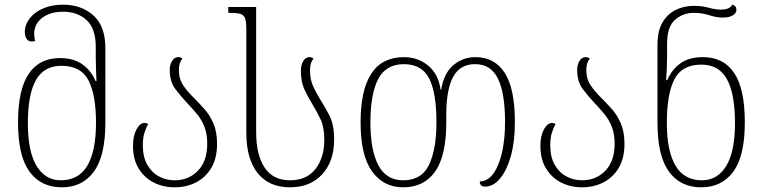

<svg xmlns="http://www.w3.org/2000/svg" viewBox="-20 -790 3258 820"><path d="M244 10Q155 10 106 -57Q57 -124 57 -267Q57 -407 102.5 -474.5Q148 -542 236 -542Q294 -542 331.5 -515.5Q369 -489 388 -444H392Q391 -469 390 -495.5Q389 -522 389 -545V-589Q389 -669 349.5 -704.5Q310 -740 250 -740Q195 -740 160.5 -714Q126 -688 126 -645Q126 -629 130 -615Q123 -613 114 -613Q101 -613 93.5 -624.5Q86 -636 86 -654Q86 -684 106.5 -711Q127 -738 164 -754Q201 -770 250 -770Q327 -770 378.5 -724.5Q430 -679 430 -584V-266Q430 -124 381 -57Q332 10 244 10ZM239 -20Q316 -20 353 -82.5Q390 -145 390 -265Q390 -384 358 -446.5Q326 -509 242 -509Q168 -509 133.5 -448Q99 -387 99 -265Q99 -142 136.5 -81Q174 -20 239 -20Z M726 10Q677 10 636.5 -10.5Q596 -31 572 -70.5Q548 -110 548 -167Q548 -210 563 -237.5Q578 -265 598 -265Q606 -265 613 -260Q603 -243 596.5 -221.5Q590 -200 590 -169Q590 -120 609 -86.5Q628 -53 659 -36.5Q690 -20 726 -20Q786 -20 825.5 -61Q865 -102 865 -176Q865 -218 853 -248.5Q841 -279 821.5 -302.5Q802 -326 781 -348Q753 -378 729 -409.5Q705 -441 705 -492Q705 -514 715 -530Q725 -546 741 -546Q753 -546 759 -539Q744 -523 744 -491Q744 -453 763 -425Q782 -397 810 -370Q832 -348 854.5 -322.5Q877 -297 892 -261.5Q907 -226 907 -176Q907 -114 882.5 -73Q858 -32 817 -11Q776 10 726 10Z M1218 10Q1129 10 1080.5 -50.5Q1032 -111 1032 -224V-663Q1032 -695 1027 -710.5Q1022 -726 1007 -730.5Q992 -735 963 -735H955V-760H1074V-226Q1074 -129 1110 -74.5Q1146 -20 1218 -20Q1290 -20 1327.5 -68.5Q1365 -117 1365 -193Q1365 -247 1348.5 -281.5Q1332 -316 1313 -347Q1295 -376 1280 -408.5Q1265 -441 1265 -488Q1265 -512 1275 -529Q1285 -546 1301 -546Q1313 -546 1319 -539Q1304 -523 1304 -491Q1304 -451 1317 -422.5Q1330 -394 1346 -368Q1367 -335 1387 -296.5Q1407 -258 1407 -194Q1407 -101 1356 -45.5Q1305 10 1218 10Z M1702 10Q1618 10 1569 -58Q1520 -126 1520 -267Q1520 -546 1705 -546Q1764 -546 1808 -510.5Q1852 -475 1862 -406H1864Q1875 -476 1915.5 -511Q1956 -546 2011 -546Q2092 -546 2135.5 -479Q2179 -412 2179 -268Q2179 -186 2162 -124.5Q2145 -63 2116 -28Q2087 7 2052 7Q2029 7 2029 -15Q2064 -16 2088 -50Q2112 -84 2124.5 -141Q2137 -198 2137 -269Q2137 -391 2107 -453.5Q2077 -516 2009 -516Q1945 -516 1915.5 -462Q1886 -408 1886 -300V-267Q1886 -125 1838.5 -57.5Q1791 10 1702 10ZM1702 -20Q1781 -20 1812.5 -86.5Q1844 -153 1844 -267Q1844 -395 1812.5 -455.5Q1781 -516 1705 -516Q1629 -516 1595.5 -453Q1562 -390 1562 -267Q1562 -148 1596 -84Q1630 -20 1702 -20Z M2466 10Q2417 10 2376.5 -10.5Q2336 -31 2312 -70.5Q2288 -110 2288 -167Q2288 -210 2303 -237.5Q2318 -265 2338 -265Q2346 -265 2353 -260Q2343 -243 2336.5 -221.5Q2330 -200 2330 -169Q2330 -120 2349 -86.5Q2368 -53 2399 -36.5Q2430 -20 2466 -20Q2526 -20 2565.5 -61Q2605 -102 2605 -176Q2605 -218 2593 -248.5Q2581 -279 2561.5 -302.5Q2542 -326 2521 -348Q2493 -378 2469 -409.5Q2445 -441 2445 -492Q2445 -514 2455 -530Q2465 -546 2481 -546Q2493 -546 2499 -539Q2484 -523 2484 -491Q2484 -453 2503 -425Q2522 -397 2550 -370Q2572 -348 2594.5 -322.5Q2617 -297 2632 -261.5Q2647 -226 2647 -176Q2647 -114 2622.5 -73Q2598 -32 2557 -11Q2516 10 2466 10Z M2974 10Q2886 10 2837 -57Q2788 -124 2788 -266V-599Q2788 -657 2809 -693.5Q2830 -730 2865.5 -747.5Q2901 -765 2942 -765Q2980 -765 3007 -757Q3034 -749 3059 -749Q3097 -749 3107 -770Q3114 -769 3119.5 -763.5Q3125 -758 3125 -748Q3125 -733 3109 -724Q3093 -715 3068 -715Q3051 -715 3036 -718Q3021 -721 3006 -726Q2993 -730 2978 -732.5Q2963 -735 2942 -735Q2897 -735 2863 -705.5Q2829 -676 2829 -603V-550Q2829 -527 2828 -500.5Q2827 -474 2825 -448H2830Q2849 -493 2886 -519.5Q2923 -546 2982 -546Q3070 -546 3115.5 -478.5Q3161 -411 3161 -267Q3161 -124 3112 -57Q3063 10 2974 10ZM2978 -20Q3044 -20 3081.5 -81Q3119 -142 3119 -265Q3119 -390 3084.5 -452Q3050 -514 2976 -514Q2892 -514 2860 -451Q2828 -388 2828 -265Q2828 -145 2865 -82.5Q2902 -20 2978 -20Z"/></svg>

Font: Noto Serif Georgian SemiCondensed ExtraLight
Style: Regular
Weight: 200
Width: 4
Designer: Monotype Design Team, Akaki Razmadze
Foundry: Google LLC
Version: Version 2.003; ttfautohint (v1.8.4.7-5d5b)